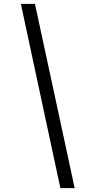

<svg xmlns="http://www.w3.org/2000/svg" viewBox="-20 -832 453 998"><path d="M293.9 146 88.4 -812H161.6L368.2 146Z"/></svg>

Font: Reddit Sans Medium
Style: Italic
Weight: 500
Italic angle: -11.25°
Designer: Stephen Hutchings
Version: Version 1.013